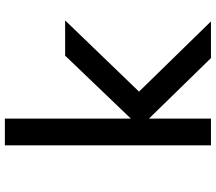

<svg xmlns="http://www.w3.org/2000/svg" viewBox="-69 -819 888 790"><g transform="rotate(-90 375.0 -424.0)"><path d="M246 -292 541 -600H686L393 -296L682 0H531ZM172 -848H282V0H172Z"/></g></svg>

Font: Martian Mono VF sWd Rg
Style: Regular
Weight: 400
Width: 6
Monospace: yes
Designer: Roman Shamin
Foundry: Evil Martians
Version: Version 1.100